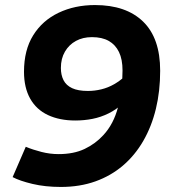

<svg xmlns="http://www.w3.org/2000/svg" viewBox="-20 -730 680 760"><path d="M356 -710Q479 -710 546.5 -644.5Q614 -579 614 -450Q614 -369 597 -299Q580 -229 547 -172Q514 -115 466.5 -74.5Q419 -34 357.5 -12Q296 10 221 10Q159 10 108.5 -2Q58 -14 30 -29L82 -149Q111 -137 144.5 -128.5Q178 -120 212 -120Q272 -120 315 -140.5Q358 -161 389 -195Q430 -239 447.5 -307Q465 -375 465 -451Q465 -495 451 -524Q437 -553 410.5 -568Q384 -583 344 -583Q308 -583 280.5 -568Q253 -553 237 -525.5Q221 -498 221 -461Q221 -433 231.5 -412.5Q242 -392 265.5 -381Q289 -370 328 -370Q355 -370 381.5 -376.5Q408 -383 431.5 -396.5Q455 -410 473 -427L467 -321Q440 -296 409.5 -281Q379 -266 346 -259.5Q313 -253 278 -253Q216 -253 170 -274.5Q124 -296 99.5 -339.5Q75 -383 75 -446Q75 -532 111.5 -590.5Q148 -649 212 -679.5Q276 -710 356 -710Z"/></svg>

Font: Georama ExtraCondensed Thin
Style: Bold Italic
Weight: 700
Italic angle: -9°
Version: Version 1.001